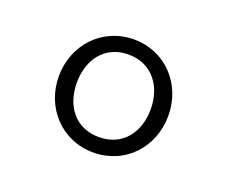

<svg xmlns="http://www.w3.org/2000/svg" viewBox="-70 -810 666 562"><g transform="rotate(20 263.0 -529.0)"><path d="M263 -353C362 -353 433 -431 433 -529C433 -627 361 -705 263 -705C164 -705 92 -626 92 -529C92 -432 163 -353 263 -353ZM148 -529C148 -601 189 -658 263 -658C336 -658 378 -601 378 -529C378 -458 337 -401 263 -401C188 -401 148 -458 148 -529Z"/></g></svg>

Font: HK Grotesk
Style: Italic
Weight: 400
Italic angle: -16°
Designer: Alfredo Marco Pradil
Foundry: Hanken Design Co.
Version: Version 3.001;FEAKit 1.0